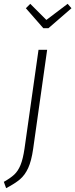

<svg xmlns="http://www.w3.org/2000/svg" viewBox="-76 -782 393 1002"><path d="M-56 167Q-22 148 -2 129.5Q18 111 31 79.5Q44 48 52 -7L125 -522H170L97 -5Q88 58 71 95Q54 132 28 154Q2 176 -44 200ZM277 -762 297 -739 177 -635H150L59 -739L82 -762L166 -678Z"/></svg>

Font: Fira Sans Extra Condensed ExtraLight
Style: Italic
Weight: 275
Width: 3
Italic angle: -8°
Designer: Carrois Corporate & Edenspiekermann AG
Foundry: Carrois Corporate GbR & Edenspiekermann AG
Version: Version 4.203